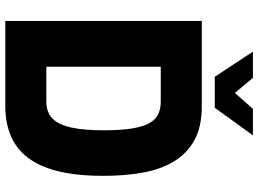

<svg xmlns="http://www.w3.org/2000/svg" viewBox="-145 -830 975 725"><g transform="rotate(90 342.5 -467.5)"><path d="M59 0V-742H380Q459 -742 509.5 -714Q560 -686 590 -636Q620 -586 632 -518Q644 -450 644 -370Q644 -242 615 -160.5Q586 -79 527.5 -39.5Q469 0 380 0ZM232 -155H363Q404 -155 427.5 -178Q451 -201 461.5 -249Q472 -297 472 -370Q472 -439 464.5 -482Q457 -525 443 -547.5Q429 -570 409 -578.5Q389 -587 363 -587H232ZM270 -791 175 -935H274L331 -867L391 -935H491L387 -791Z"/></g></svg>

Font: Exo Thin ExtraBold
Style: Regular
Weight: 800
Version: Version 2.000